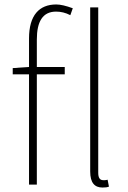

<svg xmlns="http://www.w3.org/2000/svg" viewBox="-20 -827 573 860"><path d="M110 -527 37 -522V-494H110V0H145V-494H270V-527H145V-650C145 -730 171 -775 231 -775C253 -775 274 -770 295 -759L306 -790C276 -801 251 -807 232 -807C156 -807 110 -759 110 -655ZM462 -22C451 -19 446 -20 442 -20C427 -20 420 -31 420 -53V-794H384V-59C384 -8 404 13 439 13C454 13 459 12 468 9Z"/></svg>

Font: SSpoqa Han Sans Neo Thin
Style: Regular
Weight: 100
Designer: [Spoqa Han Sans Neo] Dong-huui Kim  Younghwa Kang  Yujin Lee  [Noto Sans] Ryoko NISHIZUKA  (kana & ideographs); Paul D. 
Foundry: Spoqa (http://www.spoqa-han-sans.com)
Version: Version 1.000